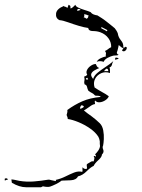

<svg xmlns="http://www.w3.org/2000/svg" viewBox="-153 -656 599 810"><path d="M255 -395Q259 -404 271 -410Q283 -416 294 -418Q292 -423 294 -429Q295 -434 290 -441Q293 -442 296 -444Q299 -446 302 -448Q306 -452 316 -457Q317 -477 304.5 -494.5Q292 -512 270 -520Q256 -525 238.5 -525Q221 -525 219 -538Q203 -540 179.5 -547Q156 -554 134 -562Q112 -570 98 -571Q81 -579 83.5 -599Q86 -619 117 -631Q118 -627 124 -627Q128 -627 130 -622Q131 -623 132 -624.5Q133 -626 134 -629Q135 -634 137 -636Q144 -632 144 -629Q144 -623 145 -620Q151 -622 157 -628Q163 -634 165 -636Q166 -629 178 -623.5Q190 -618 205 -613.5Q220 -609 229 -605Q234 -598 242 -595Q250 -592 258 -591Q266 -586 275.5 -580Q285 -574 295 -566Q305 -558 314 -551Q323 -544 331 -537Q333 -535 337.5 -528Q342 -521 344 -515Q346 -499 357.5 -485.5Q369 -472 367 -456Q370 -453 374 -457Q378 -461 382 -455Q382 -447 375.5 -442Q369 -437 362 -442Q362 -446 368 -452Q361 -455 358 -457.5Q355 -460 348 -466L345 -452Q344 -448 343 -444Q342 -440 340 -435Q339 -432 342 -428.5Q345 -425 348 -425Q344 -422 336 -422Q327 -422 324 -421Q315 -419 302 -412.5Q289 -406 284 -395Q278 -398 269 -398Q260 -398 255 -395ZM177 -611 187 -614Q181 -621 174 -617Q173 -615 173 -612Q173 -608 177 -611ZM211 -577Q217 -578 219 -584Q219 -587 221 -591Q218 -591 212 -594Q208 -595 206 -595.5Q204 -596 202 -596Q204 -588 201 -584Q197 -584 203 -582Q208 -581 211 -577ZM298 -524 300 -529 275 -542 274 -537ZM337 -405Q333 -401 333 -407V-412Q342 -415 348 -408ZM20 134Q-14 134 -42.5 134Q-71 134 -103 115L-105 101Q-102 101 -98 101.5Q-94 102 -90 103Q-85 104 -80.5 105Q-76 106 -71 107Q-41 112 -10 109.5Q21 107 50 102Q54 101 63 104Q68 105 72.5 106Q77 107 82 108Q83 108 83 107Q83 104 82 103Q104 98 123 88.5Q142 79 159.5 72Q177 65 194 69Q196 65 195 60Q194 55 196 49Q198 57 212 57Q214 55 214 50Q213 47 213 44Q213 41 213 38L216 35Q218 34 221 32Q224 30 228 28Q234 23 242 25Q244 20 245 14Q246 8 242 2H245Q248 2 251 5Q254 1 248 -5Q254 -10 261 -20Q268 -30 269 -40Q268 -44 268 -49Q268 -54 268 -60Q266 -72 262 -79Q250 -98 227 -114Q204 -130 178.5 -140.5Q153 -151 133 -154Q132 -157 132 -159.5Q132 -162 131 -163Q130 -164 128 -171Q129 -174 130.5 -180Q132 -186 131 -192Q161 -214 194 -228.5Q227 -243 271 -247L270 -250Q264 -252 259 -252Q251 -252 248 -253Q246 -255 243 -258Q240 -261 236 -263Q232 -265 228 -267.5Q224 -270 220 -273Q216 -280 214 -290Q212 -298 204 -300Q203 -302 202.5 -306Q202 -310 203 -315Q204 -320 203.5 -324.5Q203 -329 202 -333Q211 -335 215 -341Q209 -350 214 -360.5Q219 -371 230 -378.5Q241 -386 251 -386Q253 -381 256 -376Q259 -371 266 -369Q256 -365 245.5 -359Q235 -353 232 -344.5Q229 -336 240 -323Q244 -337 258.5 -349Q273 -361 291.5 -373Q310 -385 325 -398Q320 -389 319 -382Q316 -373 309 -372Q310 -369 310.5 -366Q311 -363 311 -360V-348Q291 -355 273.5 -347Q256 -339 248 -323Q240 -307 246 -287Q254 -282 261.5 -277Q269 -272 277 -268Q285 -264 292 -259.5Q299 -255 306 -250Q303 -241 292 -233.5Q281 -226 268.5 -224.5Q256 -223 248 -232Q246 -228 247 -225Q248 -222 248 -217Q238 -216 225 -206Q218 -201 212 -197Q206 -193 201 -190Q208 -184 216 -178Q224 -172 234 -165Q243 -158 251.5 -151Q260 -144 268 -136Q279 -125 282.5 -106Q286 -87 285 -69Q284 -51 282 -42Q278 -35 282.5 -24.5Q287 -14 277 -4Q277 6 262 19.5Q247 33 242 44Q230 49 212.5 66.5Q195 84 176 88Q169 103 146 104.5Q123 106 107 106Q97 114 82.5 121Q68 128 59 131Q54 133 45.5 132.5Q37 132 28 130ZM304 -356Q303 -368 295 -366L289 -360Q283 -354 289 -356ZM213 -319 219 -322 215 -328 209 -325ZM185 -199Q187 -195 191 -199L197 -202Q203 -206 199 -209L195 -211Q190 -213 188 -209Q184 -203 185 -199ZM-129 104Q-133 108 -133 103V98Q-125 93 -119 101Z"/></svg>

Font: Water Brush
Style: Regular
Weight: 400
Designer: Robert E. Leuschke
Foundry: Robert E. Leuschke
Version: Version 1.010; ttfautohint (v1.8.4.7-5d5b)